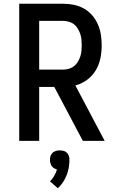

<svg xmlns="http://www.w3.org/2000/svg" viewBox="-20 -755 640 1029"><path d="M83 0V-735H319Q348 -735 376.5 -729Q405 -723 430 -709Q455 -695 474 -673Q493 -651 504.5 -624.5Q516 -598 520.5 -569.5Q525 -541 525 -512Q525 -477 518 -442.5Q511 -408 493 -378Q475 -348 446.5 -327Q418 -306 384 -297L541 0H424L271 -289H190V0ZM319 -382Q334 -382 349.5 -386.5Q365 -391 377 -400.5Q389 -410 397 -423.5Q405 -437 410 -451.5Q415 -466 416.5 -481.5Q418 -497 418 -512Q418 -528 416.5 -543.5Q415 -559 410 -573.5Q405 -588 397 -601.5Q389 -615 377 -624.5Q365 -634 349.5 -638.5Q334 -643 319 -643H190V-382ZM290 254 248 217Q252 213 255 209Q258 205 261.5 201Q265 197 267.5 192.5Q270 188 272.5 183.5Q275 179 278 173Q281 167 282 164V162L285 153L275 149Q272 148 269 146.5Q266 145 264 142.5Q262 140 259.5 137.5Q257 135 255.5 132.5Q254 130 253 127.5Q252 125 251 121.5Q250 118 249 114Q248 110 248 108V103Q248 98 248.5 93.5Q249 89 250 84Q251 79 253.5 75Q256 71 259 67Q262 63 266 60.5Q270 58 274 56Q278 54 284.5 52.5Q291 51 293 51H300Q304 51 307.5 51.5Q311 52 315 52.5Q319 53 322.5 54Q326 55 329.5 57Q333 59 336 61.5Q339 64 341.5 67Q344 70 345.5 73Q347 76 348.5 80Q350 84 351 88.5Q352 93 352 95V103Q352 111 351.5 118.5Q351 126 350 133.5Q349 141 347.5 148.5Q346 156 344 163Q342 170 339.5 177.5Q337 185 333.5 192Q330 199 327 205.5Q324 212 319.5 218.5Q315 225 309 233Q303 241 301 243L297 246Z"/></svg>

Font: Iosevka Aile Semibold
Style: Regular
Weight: 600
Designer: Belleve Invis
Foundry: Belleve Invis
Version: Version 31.1.0; ttfautohint (v1.8.4)